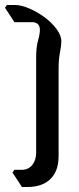

<svg xmlns="http://www.w3.org/2000/svg" viewBox="-71 -711 316 770"><path d="M-13 -30H16Q43 -30 58.5 -49.5Q74 -69 74 -99V-483Q74 -522 81.5 -548.5Q89 -575 89 -591Q89 -619 62 -622H-13L-51 -680L-43 -691H-11Q14 -691 46.5 -677Q79 -663 107.5 -642Q136 -621 155.5 -595Q175 -569 175 -545Q175 -529 169.5 -500.5Q164 -472 164 -436V-86Q164 -52 154.5 -28.5Q145 -5 128 10Q111 25 88.5 32Q66 39 39 39H17L-21 -19Z"/></svg>

Font: Jaini
Style: Regular
Weight: 400
Designer: Girish Dalvi, Maithili Shingre
Foundry: Ek Type
Version: Version 1.001;PS 1.000;hotconv 16.6.51;makeotf.lib2.5.65220